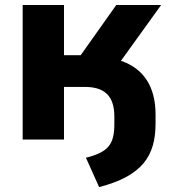

<svg xmlns="http://www.w3.org/2000/svg" viewBox="-20 -559 684 769"><path d="M377 190.4C550.3 145.5 603 64.9 603 -64V-101.1C603 -211.9 554.7 -285.2 464.4 -315.4L625.5 -539.1H445.8L303.2 -337.9H236.3V-539.1H70.8V0H236.3V-210.9H318.8C396 -210.9 438 -177.7 438 -91.8V-63.5C438 18.1 415.5 49.8 324.2 72.8Z"/></svg>

Font: Winston ExtraBold
Style: Regular
Weight: 800
Designer: Vernon Adams, Kim Jin-seong, David Berlow, Cristiano Sobral
Foundry: The Winston Project Authors
Version: Version 3.004